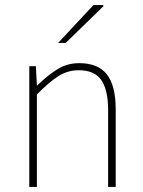

<svg xmlns="http://www.w3.org/2000/svg" viewBox="-20 -740 566 760"><path d="M96 0V-478H122L126 -402H128Q166 -440 205.5 -465Q245 -490 294 -490Q368 -490 403 -445.5Q438 -401 438 -308V0H408V-304Q408 -384 381 -423Q354 -462 292 -462Q247 -462 210 -438Q173 -414 126 -366V0ZM210 -570 350 -720H388L390 -716L240 -570Z"/></svg>

Font: Mada ExtraLight
Style: Regular
Weight: 250
Designer: Khaled Hosny
Version: Version 1.5